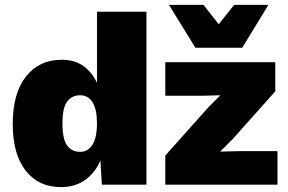

<svg xmlns="http://www.w3.org/2000/svg" viewBox="-20 -754 1177 784"><path d="M229 10Q137 10 84.5 -57.5Q32 -125 32 -248Q32 -373 86 -441.5Q140 -510 232 -510Q285 -510 321 -484Q357 -458 376 -415V-706H578V0H396L390 -99Q369 -49 328 -19.5Q287 10 229 10ZM307 -134Q339 -134 357.5 -163Q376 -192 376 -251Q376 -306 358.5 -335.5Q341 -365 307 -365Q274 -365 254.5 -339.5Q235 -314 235 -250Q235 -186 254 -160Q273 -134 307 -134ZM655 0V-119L831 -316L880 -365L805 -363H655V-500H1104V-381L930 -186L879 -135L964 -137H1113V0ZM1076 -734 969 -559H778L670 -734H811L873 -655L936 -734Z"/></svg>

Font: Work Sans ExtraBold
Style: Regular
Weight: 800
Designer: Wei Huang
Foundry: Wei Huang
Version: Version 2.012; ttfautohint (v1.8.3)